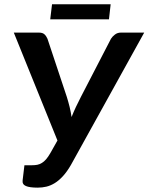

<svg xmlns="http://www.w3.org/2000/svg" viewBox="-20 -876 699 904"><path d="M659 -722.5 314 -99.5Q295.5 -67.5 276.5 -46.8Q257.5 -26 238 -14Q218.5 -2 198.5 2.8Q178.5 7.5 157.5 7.5Q119.5 7.5 101.8 -0.2Q84 -8 86.5 -27L95 -98H131Q144.5 -98 155.8 -100.2Q167 -102.5 177.2 -108.8Q187.5 -115 197 -126Q206.5 -137 217 -155L250.5 -214.5L45 -722.5H163.5Q180.5 -722.5 189.2 -714.5Q198 -706.5 203.5 -693.5L294.5 -420Q302 -396 307.8 -372.5Q313.5 -349 317 -325Q326.5 -349 337.5 -372.5Q348.5 -396 361 -420L502.5 -693.5Q509 -704 521 -713.2Q533 -722.5 549 -722.5ZM225 -856H501L493 -785H216.5Z"/></svg>

Font: Lato 2
Style: Bold Italic
Weight: 700
Italic angle: -7°
Designer: Lukasz Dziedzic with Adam Twardoch and Botio Nikoltchev
Foundry: tyPoland Lukasz Dziedzic
Version: Version 2.015; 2015-08-06; http://www.latofonts.com/